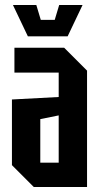

<svg xmlns="http://www.w3.org/2000/svg" viewBox="-20 -752 408 772"><path d="M28 -88V-352L216 -362V-460H38V-560H238L330 -468V0H116ZM142 -273V-98H216V-288ZM218 -732H312L252 -606H92L32 -732H126L144 -672H200Z"/></svg>

Font: Tektur Condensed Medium
Style: Regular
Weight: 500
Width: 3
Designer: Adam Jagosz
Foundry: Adam Jagosz
Version: Version 1.005;gftools[0.9.30]